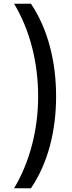

<svg xmlns="http://www.w3.org/2000/svg" viewBox="-20 -852 388 1037"><path d="M56 165H147C239 30 283 -145 283 -332C283 -518 239 -696 147 -832H56C142 -689 186 -513 186 -332C186 -152 141 23 56 165Z"/></svg>

Font: Noto Sans Devanagari UI SemiCondensed Medium
Style: Regular
Weight: 500
Width: 4
Designer: Jelle Bosma - Monotype Design Team
Foundry: Monotype Imaging Inc.
Version: Version 2.004